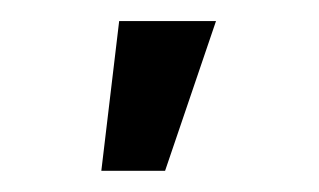

<svg xmlns="http://www.w3.org/2000/svg" viewBox="-20 -777 306 184"><path d="M77.1 -613.3 94.2 -756.8H187L138.2 -613.3Z"/></svg>

Font: Inter 16pt
Style: Regular
Weight: 400
Version: Version 4.001;git-66647c0bb